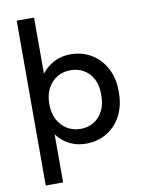

<svg xmlns="http://www.w3.org/2000/svg" viewBox="-99 -798 800 1067"><g transform="rotate(-10 300.5 -265.0)"><path d="M71 200V-730H169V-361L150 -383Q177 -434 224.5 -464Q272 -494 332 -494Q398 -494 449.5 -463Q501 -432 531 -376.5Q561 -321 561 -248V-238Q561 -164 531.5 -108Q502 -52 450.5 -21Q399 10 333 10Q272 10 224.5 -20Q177 -50 150 -102L169 -123V200ZM318 -76Q359 -76 392 -96Q425 -116 443.5 -152.5Q462 -189 462 -238V-248Q462 -297 443.5 -332.5Q425 -368 392 -387.5Q359 -407 318 -407Q275 -407 241.5 -387Q208 -367 188.5 -330Q169 -293 169 -242Q169 -191 188.5 -154Q208 -117 241.5 -96.5Q275 -76 318 -76Z"/></g></svg>

Font: SUSE Medium
Style: Regular
Weight: 500
Designer: Rene Bieder
Foundry: SUSE
Version: Version 1.000